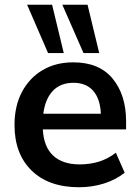

<svg xmlns="http://www.w3.org/2000/svg" viewBox="-20 -777 588 807"><path d="M312 10Q185 10 113 -60Q41 -130 41 -252Q41 -331 72 -390Q103 -449 158.5 -482Q214 -515 288 -515Q397 -515 453.5 -446.5Q510 -378 510 -266V-233H160Q164 -159 204 -122.5Q244 -86 315 -86Q358 -86 395.5 -97.5Q433 -109 467 -135L504 -51Q468 -22 418 -6Q368 10 312 10ZM289 -429Q234 -429 202 -395Q170 -361 162 -299H404Q401 -362 371.5 -395.5Q342 -429 289 -429ZM331 -554 242 -757H348L397 -554ZM182 -554 94 -757H199L248 -554Z"/></svg>

Font: MulishBold
Style: Bold
Weight: 700
Designer: Vernon Adams
Foundry: Vernon Adams
Version: Version 3.602; ttfautohint (v1.8.3)